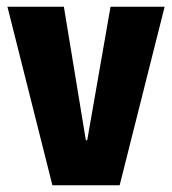

<svg xmlns="http://www.w3.org/2000/svg" viewBox="-20 -548 509 568"><path d="M135 0 2 -528H169L234 -133H238L307 -528H467L334 0Z"/></svg>

Font: Bricolage Grotesque 96pt ExtraBold SemiCondensed
Style: Regular
Weight: 800
Width: 4
Version: Version 1.001;gftools[0.9.33.dev8+g029e19f]